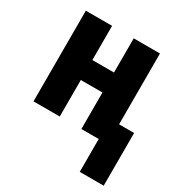

<svg xmlns="http://www.w3.org/2000/svg" viewBox="-173 -679 957 1007"><g transform="rotate(30 305.0 -175.0)"><path d="M452 199V0H347V-221H216V0H57V-549H216V-342H347V-549H506V-120H597V199Z"/></g></svg>

Font: Noto Sans Display SemiCondensed Extra
Style: Regular
Weight: 800
Width: 4
Designer: Monotype Design Team
Foundry: Monotype Imaging Inc.
Version: Version 1.900